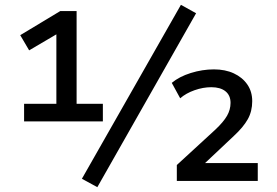

<svg xmlns="http://www.w3.org/2000/svg" viewBox="-20 -751 1148 797"><path d="M80 -247V-320H214V-627L249 -629L101 -542L64 -605L230 -705H298V-320H407V-247ZM384 26 320 -9 731 -731 794 -696ZM714 0V-66L874 -213Q908 -245 922.5 -270.5Q937 -296 937 -324Q937 -355 916 -372Q895 -389 857 -389Q823 -389 787.5 -376.5Q752 -364 728 -343L693 -407Q724 -433 772 -448Q820 -463 868 -463Q915 -463 950.5 -446.5Q986 -430 1006.5 -400.5Q1027 -371 1027 -331Q1027 -289 1008.5 -256Q990 -223 951 -187L830 -73V-74H1050V0Z"/></svg>

Font: Nunito Sans 8pt SemiBold
Style: Regular
Weight: 600
Version: Version 3.101;gftools[0.9.27]